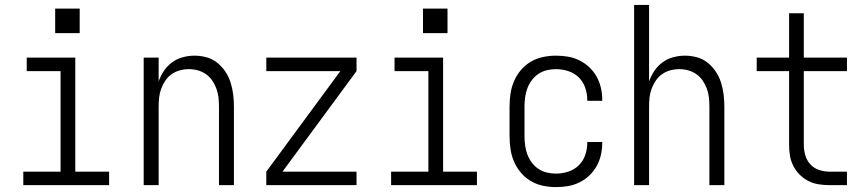

<svg xmlns="http://www.w3.org/2000/svg" viewBox="-20 -755 3540 783"><path d="M75 0V-55H227V-465H89V-520H287V-55H425V0ZM205 -620V-720H305V-620Z M566 0V-520H627V-423Q635 -446 648.5 -466Q662 -486 681.5 -500.5Q701 -515 725 -521.5Q749 -528 773 -528Q798 -528 822 -521.5Q846 -515 865.5 -499.5Q885 -484 899 -463Q913 -442 920.5 -418Q928 -394 931 -369.5Q934 -345 934 -320V0H873V-320Q873 -339 871 -357.5Q869 -376 862.5 -393.5Q856 -411 845.5 -426.5Q835 -442 820 -452.5Q805 -463 787 -468Q769 -473 750 -473Q731 -473 713 -468Q695 -463 680 -452.5Q665 -442 654.5 -426.5Q644 -411 637.5 -393.5Q631 -376 629 -357.5Q627 -339 627 -320V0Z M1066 0V-55L1368 -465H1066V-520H1434V-465L1132 -55H1434V0Z M1575 0V-55H1727V-465H1589V-520H1787V-55H1925V0ZM1705 -620V-720H1805V-620Z M2247 8Q2221 8 2194.5 2.5Q2168 -3 2145 -16.5Q2122 -30 2104.5 -50.5Q2087 -71 2076.5 -95.5Q2066 -120 2062 -146.5Q2058 -173 2058 -200V-320Q2058 -347 2062 -373.5Q2066 -400 2076.5 -424.5Q2087 -449 2104.5 -469.5Q2122 -490 2145 -503.5Q2168 -517 2194.5 -522.5Q2221 -528 2247 -528Q2272 -528 2296 -524Q2320 -520 2342.5 -509Q2365 -498 2383 -481Q2401 -464 2413 -442.5Q2425 -421 2430.5 -397Q2436 -373 2436 -348V-344H2375V-347Q2375 -373 2366.5 -397.5Q2358 -422 2340 -439.5Q2322 -457 2297.5 -465Q2273 -473 2247 -473Q2228 -473 2209.5 -468.5Q2191 -464 2175.5 -453.5Q2160 -443 2148.5 -427.5Q2137 -412 2130.5 -394.5Q2124 -377 2121.5 -358Q2119 -339 2119 -320V-200Q2119 -181 2121.5 -162Q2124 -143 2130.5 -125.5Q2137 -108 2148.5 -92.5Q2160 -77 2175.5 -66.5Q2191 -56 2209.5 -51.5Q2228 -47 2247 -47Q2273 -47 2297.5 -55Q2322 -63 2340 -80.5Q2358 -98 2366.5 -122.5Q2375 -147 2375 -173V-176H2436V-172Q2436 -147 2430.5 -123Q2425 -99 2413 -77.5Q2401 -56 2383 -39Q2365 -22 2342.5 -11Q2320 0 2296 4Q2272 8 2247 8Z M2566 0V-735H2627V-423Q2635 -446 2648.5 -466Q2662 -486 2681.5 -500.5Q2701 -515 2725 -521.5Q2749 -528 2773 -528Q2798 -528 2822 -521.5Q2846 -515 2865.5 -499.5Q2885 -484 2899 -463Q2913 -442 2920.5 -418Q2928 -394 2931 -369.5Q2934 -345 2934 -320V0H2873V-320Q2873 -339 2871 -357.5Q2869 -376 2862.5 -393.5Q2856 -411 2845.5 -426.5Q2835 -442 2820 -452.5Q2805 -463 2787 -468Q2769 -473 2750 -473Q2731 -473 2713 -468Q2695 -463 2680 -452.5Q2665 -442 2654.5 -426.5Q2644 -411 2637.5 -393.5Q2631 -376 2629 -357.5Q2627 -339 2627 -320V0Z M3434 0H3362Q3340 0 3318 -3.5Q3296 -7 3276.5 -17Q3257 -27 3241 -43Q3225 -59 3215 -79Q3205 -99 3201.5 -120.5Q3198 -142 3198 -165V-465H3066V-520H3198V-701H3258V-520H3434V-465H3258V-165Q3258 -143 3264 -122Q3270 -101 3284.5 -85Q3299 -69 3320 -62Q3341 -55 3362 -55H3434Z"/></svg>

Font: Iosevka Fixed SS04 Light
Style: Regular
Weight: 300
Monospace: yes
Designer: Belleve Invis
Foundry: Belleve Invis
Version: Version 32.5.0